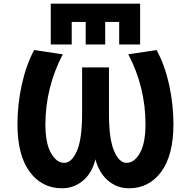

<svg xmlns="http://www.w3.org/2000/svg" viewBox="-20 -1015 1040 1047"><path d="M371.1 -895.5V-772.5H256.8V-995.1H744.1V-772.5H629.9V-895.5H553.7V-772.5H447.3V-895.5ZM500 -146.5Q483.4 -76.2 438.5 -35.2Q386.7 11.7 318.4 11.7Q208 11.7 141.6 -78.6Q75.2 -168.9 75.2 -337.9Q75.2 -445.3 98.6 -552.2Q122.1 -659.2 166 -742.2L322.3 -718.8Q228.5 -539.1 227.5 -337.9Q227.5 -234.4 257.8 -180.7Q288.1 -127 330.1 -127Q371.1 -127 399.4 -191.9Q427.7 -256.8 427.7 -394.5V-647.5H574.2V-394.5Q574.2 -256.8 602.1 -191.9Q629.9 -127 669.9 -127Q712.9 -127 743.2 -180.7Q773.4 -234.4 773.4 -337.9Q773.4 -539.1 679.7 -718.8L834 -742.2Q878.9 -659.2 902.3 -552.2Q925.8 -445.3 925.8 -337.9Q925.8 -168.9 859.4 -78.6Q793 11.7 683.6 11.7Q614.3 11.7 563.5 -35.2Q519.5 -76.2 500 -146.5Z"/></svg>

Font: GenEi Gothic M Regular
Style: Bold
Weight: 700
Designer: o_tamon (Modified); [Source Han Sans]
Ryoko NISHIZUKA  (kana & ideographs); Paul D. Hunt (Latin, Greek & Cyrillic); Wenl
Version: Version 1.1a;Original Version 1.004